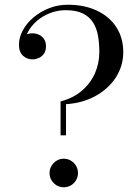

<svg xmlns="http://www.w3.org/2000/svg" viewBox="-20 -780 590 810"><path d="M235.5 -209V-352Q290 -366.5 326.2 -398Q362.5 -429.5 380.8 -471.5Q399 -513.5 399 -560Q399 -595.5 393.8 -627.2Q388.5 -659 373.5 -683.8Q358.5 -708.5 330.5 -722.8Q302.5 -737 257 -737Q221.5 -737 189.8 -724.2Q158 -711.5 134.2 -690.5Q110.5 -669.5 97 -643.5Q83.5 -617.5 83.5 -591H61Q61 -606 69 -617Q77 -628 90 -633.8Q103 -639.5 117 -639.5Q132 -639.5 145 -633.2Q158 -627 166 -614.8Q174 -602.5 174 -585Q174 -565 165 -552.8Q156 -540.5 142.8 -535Q129.5 -529.5 117 -529.5Q94 -529.5 77 -545Q60 -560.5 60 -591Q60 -622 76.2 -652Q92.5 -682 121 -706.2Q149.5 -730.5 186.8 -745.2Q224 -760 266 -760Q336.5 -760 389.2 -735Q442 -710 471 -665Q500 -620 500 -560Q500 -502.5 469.2 -454.2Q438.5 -406 383.8 -375.5Q329 -345 258.5 -340.5V-209ZM249 10Q232.5 10 219 2Q205.5 -6 197.2 -19.8Q189 -33.5 189 -50Q189 -66.5 197.2 -80.2Q205.5 -94 219 -102.2Q232.5 -110.5 249 -110.5Q265.5 -110.5 279.2 -102.2Q293 -94 301 -80.2Q309 -66.5 309 -50Q309 -33.5 301 -19.8Q293 -6 279.2 2Q265.5 10 249 10Z"/></svg>

Font: BodoniModa 10 Custom
Style: Regular
Weight: 400
Designer: Owen Earl
Foundry: indestructible type
Version: Version 2.005